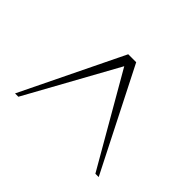

<svg xmlns="http://www.w3.org/2000/svg" viewBox="-123 -667 818 818"><g transform="rotate(-45 286.5 -258.0)"><path d="M50 -26 461 -263 50 -490V-510L509 -287V-239L50 -6Z"/></g></svg>

Font: Moderustic ExtraBold
Style: Regular
Weight: 800
Designer: Tural Alisoy
Foundry: TAFT Foundry
Version: Version 2.120